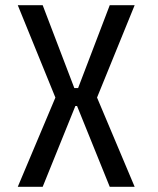

<svg xmlns="http://www.w3.org/2000/svg" viewBox="-20 -720 610 740"><path d="M144.5 0H48.5L193.5 -344L48.5 -700H144.5L266.5 -380.5H281L403 -700H499L354 -344L499 0H403L277 -311.5H270.5Z"/></svg>

Font: League Mono Narrow
Style: Regular
Weight: 400
Width: 3
Designer: Tyler Finck
Foundry: The League of Moveable Type / Tyler Finck
Version: Version 2.210